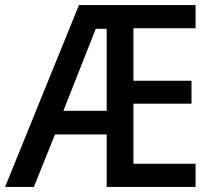

<svg xmlns="http://www.w3.org/2000/svg" viewBox="-22 -734 841 754"><path d="M746 0V-91H502V-327H730V-417H502V-623H746V-714H288L-2 0H111L194 -206H397V0ZM227 -299 354 -621H397V-299Z"/></svg>

Font: Noto Sans Khmer SemiCondensed Medium
Style: Regular
Weight: 500
Width: 4
Designer: Danh Hong and the Monotype Design Team
Foundry: Monotype Imaging Inc.
Version: Version 2.004